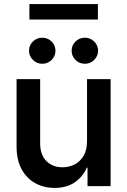

<svg xmlns="http://www.w3.org/2000/svg" viewBox="-20 -921 629 950"><path d="M410.6 -222.7V-529.3H527.3V0H413.1V-91.3H409.2Q391.6 -48.3 351.3 -19.8Q311 8.8 250 8.8Q196.8 8.8 154.1 -14.9Q111.3 -38.6 86.7 -84.2Q62 -129.9 62 -195.8V-529.3H178.7V-211.9Q178.7 -155.8 209.2 -124.5Q239.7 -93.3 289.6 -93.3Q321.3 -93.3 348.9 -107.2Q376.5 -121.1 393.6 -149.9Q410.6 -178.7 410.6 -222.7ZM399.9 -605.5Q372.6 -605.5 353.5 -624.5Q334.5 -643.6 334.5 -669.9Q334.5 -696.8 353.5 -715.6Q372.6 -734.4 399.9 -734.4Q426.8 -734.4 446 -715.6Q465.3 -696.8 465.3 -669.9Q465.3 -643.6 446 -624.5Q426.8 -605.5 399.9 -605.5ZM189 -605.5Q162.1 -605.5 142.8 -624.5Q123.5 -643.6 123.5 -669.9Q123.5 -696.8 142.8 -715.6Q162.1 -734.4 189 -734.4Q216.3 -734.4 235.4 -715.6Q254.4 -696.8 254.4 -669.9Q254.4 -643.6 235.4 -624.5Q216.3 -605.5 189 -605.5ZM464.4 -900.9V-824.2H125.5V-900.9Z"/></svg>

Font: Inter Cardless Tabular Medium
Style: Regular
Weight: 500
Designer: Rasmus Andersson
Foundry: rsms
Version: Version 4.000;git-4fc901f